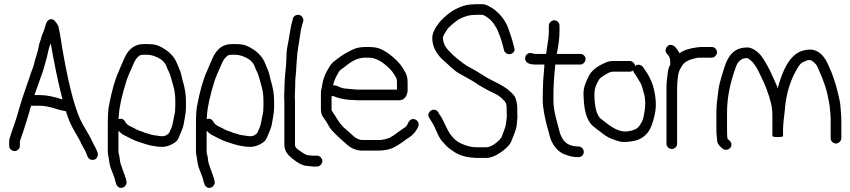

<svg xmlns="http://www.w3.org/2000/svg" viewBox="-20 -719 4070 919"><path d="M50 4C57 4 63 1 68 -4C73 -9 75 -14 75 -21V-42C75 -43 78 -52 83 -66C88 -80 94 -96 99 -114C103 -127 107 -139 110 -149C113 -159 117 -170 120 -182C123 -194 126 -205 129 -213H170C191 -213 217 -208 248 -198C264 -193 280 -189 295 -187C297 -182 301 -170 307 -153C313 -136 323 -114 339 -87C355 -60 365 -42 369 -31C383 -7 392 10 395 20L399 30C402 37 406 41 412 44C418 47 425 47 432 45C439 43 443 38 446 31C449 24 449 18 447 11L443 1C440 -7 435 -16 429 -27C423 -38 419 -47 415 -56C411 -65 397 -87 376 -124C344 -179 311 -297 280 -477C276 -498 274 -514 272 -527C270 -540 268 -552 266 -562C264 -572 262 -583 259 -595C255 -603 249 -611 242 -619C235 -627 227 -629 218 -626C209 -623 202 -614 198 -598C194 -582 189 -570 185 -560C181 -550 178 -543 177 -538C176 -533 175 -527 172 -521C169 -515 167 -506 165 -495C163 -484 160 -471 155 -455C150 -439 146 -427 144 -417C142 -407 139 -399 136 -391C133 -383 130 -375 128 -369C126 -363 119 -341 105 -302C91 -263 79 -225 68 -186C57 -147 45 -113 34 -82C27 -63 24 -50 24 -42V-21C24 -14 26 -9 31 -4C36 1 43 4 50 4ZM145 -264C151 -281 157 -299 164 -318C171 -337 177 -355 184 -374C187 -383 190 -394 193 -404C196 -414 200 -428 205 -447C206 -452 208 -461 211 -475C214 -489 218 -501 223 -511C238 -423 256 -334 279 -243C237 -257 201 -264 170 -264Z M547 -149C548 -152 548 -158 549 -169C551 -206 563 -262 586 -335C590 -347 602 -376 622 -420C628 -433 635 -442 642 -448C646 -454 655 -457 668 -457H683C704 -457 725 -450 747 -437C762 -428 773 -414 779 -396C781 -390 783 -385 787 -378C791 -371 794 -362 797 -352C800 -342 804 -326 810 -306C816 -286 819 -262 819 -237V-214C819 -196 818 -181 815 -169C814 -163 811 -153 809 -140C807 -127 804 -115 800 -106C796 -97 793 -91 791 -86C789 -81 784 -77 778 -73C772 -69 764 -67 757 -67C750 -67 743 -68 737 -69C731 -70 724 -71 716 -72C708 -73 699 -75 690 -79L675 -83C670 -85 664 -88 657 -90C650 -92 642 -95 634 -99L619 -107C614 -109 610 -111 605 -114C594 -118 585 -126 578 -138C571 -150 560 -153 547 -149ZM547 -93C557 -83 567 -75 576 -71C585 -67 591 -64 596 -61C615 -50 636 -42 659 -35L674 -30C679 -29 686 -27 692 -25C698 -23 704 -22 710 -21C716 -20 723 -19 729 -18C735 -17 745 -16 757 -16C773 -16 788 -21 804 -29C820 -37 830 -47 834 -57C838 -67 843 -78 848 -90C853 -102 858 -115 860 -129C862 -143 864 -154 866 -164C868 -174 870 -190 870 -212V-237C870 -269 864 -302 853 -338C851 -346 849 -355 847 -364C845 -373 841 -382 837 -392C833 -402 829 -410 827 -416C813 -451 784 -480 738 -500C725 -506 707 -508 683 -508H668C626 -508 596 -486 576 -442C565 -416 555 -395 548 -377C531 -340 515 -285 501 -211C498 -194 496 -166 496 -128V8C496 14 497 21 499 30C501 39 502 49 504 62C506 75 511 90 518 106C525 122 530 137 533 151L536 161C538 168 542 173 548 177C554 181 560 181 567 179C574 177 578 173 582 167C586 161 587 155 585 148L583 138C581 131 579 126 577 120C575 114 571 103 565 87C559 71 555 58 554 48C553 38 552 30 550 23C548 16 547 11 547 8Z M969 -149C970 -152 970 -158 971 -169C973 -206 985 -262 1008 -335C1012 -347 1024 -376 1044 -420C1050 -433 1057 -442 1064 -448C1068 -454 1077 -457 1090 -457H1105C1126 -457 1147 -450 1169 -437C1184 -428 1195 -414 1201 -396C1203 -390 1205 -385 1209 -378C1213 -371 1216 -362 1219 -352C1222 -342 1226 -326 1232 -306C1238 -286 1241 -262 1241 -237V-214C1241 -196 1240 -181 1237 -169C1236 -163 1233 -153 1231 -140C1229 -127 1226 -115 1222 -106C1218 -97 1215 -91 1213 -86C1211 -81 1206 -77 1200 -73C1194 -69 1186 -67 1179 -67C1172 -67 1165 -68 1159 -69C1153 -70 1146 -71 1138 -72C1130 -73 1121 -75 1112 -79L1097 -83C1092 -85 1086 -88 1079 -90C1072 -92 1064 -95 1056 -99L1041 -107C1036 -109 1032 -111 1027 -114C1016 -118 1007 -126 1000 -138C993 -150 982 -153 969 -149ZM969 -93C979 -83 989 -75 998 -71C1007 -67 1013 -64 1018 -61C1037 -50 1058 -42 1081 -35L1096 -30C1101 -29 1108 -27 1114 -25C1120 -23 1126 -22 1132 -21C1138 -20 1145 -19 1151 -18C1157 -17 1167 -16 1179 -16C1195 -16 1210 -21 1226 -29C1242 -37 1252 -47 1256 -57C1260 -67 1265 -78 1270 -90C1275 -102 1280 -115 1282 -129C1284 -143 1286 -154 1288 -164C1290 -174 1292 -190 1292 -212V-237C1292 -269 1286 -302 1275 -338C1273 -346 1271 -355 1269 -364C1267 -373 1263 -382 1259 -392C1255 -402 1251 -410 1249 -416C1235 -451 1206 -480 1160 -500C1147 -506 1129 -508 1105 -508H1090C1048 -508 1018 -486 998 -442C987 -416 977 -395 970 -377C953 -340 937 -285 923 -211C920 -194 918 -166 918 -128V8C918 14 919 21 921 30C923 39 924 49 926 62C928 75 933 90 940 106C947 122 952 137 955 151L958 161C960 168 964 173 970 177C976 181 982 181 989 179C996 177 1000 173 1004 167C1008 161 1009 155 1007 148L1005 138C1003 131 1001 126 999 120C997 114 993 103 987 87C981 71 977 58 976 48C975 38 974 30 972 23C970 16 969 11 969 8Z M1340 -254C1341 -244 1341 -235 1341 -226V-25C1341 -17 1343 -9 1346 0C1352 16 1368 33 1395 52C1416 67 1435 75 1450 75L1477 78H1498C1505 78 1510 75 1515 70C1520 65 1523 59 1523 52C1523 45 1520 39 1515 34C1510 29 1505 26 1498 26H1477C1474 26 1470 25 1466 25C1462 25 1458 24 1453 24C1448 24 1433 16 1411 0C1398 -8 1392 -16 1392 -25V-226C1392 -235 1392 -245 1391 -256L1393 -309C1393 -323 1393 -334 1394 -344C1395 -354 1396 -364 1397 -375C1398 -386 1398 -398 1399 -411C1400 -424 1401 -437 1402 -449C1403 -461 1404 -475 1407 -491C1410 -507 1413 -526 1416 -549C1419 -572 1423 -590 1427 -603L1431 -615C1433 -622 1432 -628 1429 -634C1426 -640 1421 -645 1414 -647C1407 -649 1400 -648 1394 -645C1388 -642 1384 -637 1382 -630L1379 -618C1375 -606 1372 -589 1368 -566C1364 -543 1361 -522 1357 -503C1353 -484 1351 -466 1351 -446C1351 -426 1349 -402 1346 -374C1343 -346 1342 -325 1342 -314Z M1679 -240C1685 -239 1691 -239 1698 -239H1890C1904 -239 1915 -245 1922 -256C1929 -267 1932 -280 1931 -294V-326C1931 -348 1926 -366 1915 -381L1906 -396C1894 -416 1872 -439 1838 -464C1830 -470 1819 -476 1805 -483C1791 -490 1771 -494 1746 -494H1727C1719 -494 1709 -493 1696 -491C1683 -489 1663 -480 1636 -465C1626 -459 1617 -454 1609 -448C1601 -442 1592 -435 1581 -427C1570 -419 1561 -407 1553 -393C1537 -368 1526 -340 1522 -312C1521 -306 1520 -299 1518 -292C1516 -285 1516 -277 1516 -267V-194C1516 -178 1521 -164 1532 -151C1535 -147 1539 -141 1544 -133C1549 -125 1553 -117 1557 -110C1568 -93 1594 -68 1633 -34C1657 -10 1684 2 1715 2H1786C1821 2 1849 -4 1870 -16C1887 -25 1901 -35 1912 -43C1923 -51 1931 -57 1937 -60C1958 -74 1972 -91 1981 -111C1984 -119 1985 -126 1982 -133C1979 -140 1974 -144 1968 -147C1953 -153 1941 -147 1932 -128C1930 -120 1924 -113 1915 -107C1906 -101 1898 -96 1893 -92C1888 -88 1881 -84 1875 -79C1869 -74 1861 -69 1851 -63C1841 -57 1825 -52 1802 -49H1715C1698 -49 1682 -57 1667 -72C1663 -76 1658 -80 1654 -84C1650 -88 1645 -91 1640 -96C1635 -101 1630 -105 1625 -109C1621 -114 1616 -119 1611 -125C1606 -131 1600 -139 1594 -149C1588 -159 1582 -169 1576 -177C1570 -185 1567 -191 1567 -194V-258L1575 -260C1576 -260 1576 -260 1576 -259C1606 -246 1641 -240 1679 -240ZM1574 -311C1578 -329 1586 -348 1598 -368C1601 -376 1607 -383 1616 -389C1625 -395 1631 -400 1635 -403C1667 -430 1698 -443 1727 -443H1746C1778 -443 1812 -424 1849 -386C1856 -379 1860 -373 1863 -368C1866 -363 1870 -358 1874 -351C1878 -344 1880 -336 1880 -326V-290H1698C1687 -290 1677 -291 1667 -292C1657 -293 1646 -294 1634 -295C1622 -296 1612 -299 1602 -304C1592 -309 1583 -311 1574 -311Z M2043 -190C2037 -186 2033 -181 2031 -174C2029 -167 2031 -160 2035 -154L2050 -130C2053 -125 2060 -112 2070 -89C2080 -66 2089 -50 2097 -42C2105 -34 2111 -26 2118 -19C2125 -12 2138 -2 2157 10C2185 28 2224 37 2272 37H2306C2334 37 2365 22 2399 -7C2414 -20 2423 -31 2427 -42C2431 -53 2436 -65 2442 -80C2448 -95 2452 -108 2453 -120C2454 -132 2455 -142 2456 -149C2457 -156 2457 -163 2456 -170V-202C2456 -213 2454 -229 2448 -248C2445 -258 2435 -270 2417 -285C2407 -296 2379 -313 2332 -336C2321 -341 2306 -350 2287 -362C2268 -374 2250 -385 2233 -394C2216 -403 2204 -410 2197 -416C2190 -422 2184 -426 2179 -430C2174 -434 2163 -442 2148 -456C2133 -470 2121 -483 2113 -495C2105 -507 2100 -523 2100 -540C2100 -545 2107 -558 2121 -579C2127 -588 2144 -603 2172 -624C2187 -633 2201 -638 2213 -642C2225 -646 2242 -648 2262 -648H2290C2291 -647 2293 -647 2296 -646C2316 -635 2332 -622 2343 -606C2354 -590 2361 -577 2365 -566C2366 -562 2370 -554 2374 -543C2378 -532 2382 -519 2386 -504C2390 -489 2392 -479 2394 -474C2396 -469 2401 -465 2407 -462C2413 -459 2419 -459 2426 -461C2433 -463 2438 -468 2441 -474C2444 -480 2443 -486 2441 -493L2435 -514C2433 -521 2431 -531 2427 -542C2423 -553 2420 -562 2418 -568C2406 -611 2381 -646 2344 -675C2320 -691 2302 -699 2291 -699H2262C2257 -699 2251 -699 2244 -698C2214 -698 2181 -688 2146 -667C2132 -659 2113 -643 2091 -621C2063 -589 2049 -561 2049 -537C2049 -496 2069 -458 2108 -425C2115 -419 2122 -413 2129 -406C2136 -399 2142 -394 2147 -390C2152 -386 2157 -382 2163 -377C2169 -372 2182 -365 2202 -354C2222 -343 2238 -334 2249 -327C2260 -320 2268 -314 2275 -310L2296 -298C2303 -294 2316 -286 2336 -277C2356 -268 2371 -259 2381 -249L2396 -234C2402 -228 2405 -217 2405 -202V-185C2405 -179 2406 -174 2406 -169C2406 -164 2406 -158 2405 -152C2404 -146 2403 -138 2402 -128C2401 -118 2398 -107 2393 -95C2388 -83 2385 -74 2383 -68C2381 -62 2376 -55 2371 -50C2347 -26 2325 -14 2306 -14H2261C2236 -14 2210 -21 2185 -33C2172 -39 2160 -48 2150 -59C2140 -70 2134 -78 2131 -83L2123 -97C2118 -106 2112 -119 2105 -134C2098 -149 2091 -162 2083 -172L2078 -181C2075 -187 2070 -191 2063 -193C2056 -195 2049 -194 2043 -190Z M2658 -567V-596C2658 -603 2656 -609 2651 -614C2646 -619 2640 -622 2633 -622C2626 -622 2620 -619 2615 -614C2610 -609 2607 -603 2607 -596V-567C2607 -551 2603 -516 2594 -461H2543C2538 -461 2532 -462 2526 -464C2520 -466 2514 -466 2508 -463C2502 -460 2497 -455 2495 -448C2493 -441 2493 -434 2496 -428C2502 -416 2518 -410 2543 -410H2586L2580 -334C2579 -307 2578 -284 2578 -265V-235C2578 -221 2580 -201 2585 -174C2590 -147 2595 -128 2598 -116C2601 -107 2605 -93 2610 -72C2615 -51 2624 -32 2637 -15C2650 2 2667 15 2688 22C2709 29 2726 33 2741 33H2748C2755 33 2762 31 2767 26C2772 21 2774 15 2774 8C2774 1 2772 -5 2767 -10C2762 -15 2755 -18 2748 -18H2741C2738 -18 2733 -19 2726 -20C2699 -25 2681 -38 2671 -58L2663 -74C2661 -78 2659 -86 2656 -98C2653 -110 2647 -130 2640 -159C2633 -188 2629 -213 2629 -235V-265C2629 -305 2632 -353 2638 -410H2757C2764 -410 2770 -413 2775 -418C2780 -423 2783 -429 2783 -436C2783 -443 2780 -449 2775 -454C2770 -459 2764 -461 2757 -461H2645C2654 -504 2658 -540 2658 -567Z M3020 -403C3019 -410 3016 -415 3011 -420C3006 -425 3001 -427 2994 -427H2914C2903 -427 2892 -425 2882 -421C2839 -403 2811 -381 2798 -355C2793 -344 2788 -334 2784 -324C2780 -314 2776 -302 2774 -288C2772 -274 2773 -255 2775 -230C2777 -205 2781 -181 2789 -160C2797 -139 2808 -124 2820 -114C2832 -104 2845 -95 2859 -84C2873 -73 2887 -63 2904 -56C2921 -49 2936 -44 2949 -41C2962 -38 2983 -39 3012 -44C3041 -49 3065 -64 3083 -88C3094 -103 3105 -130 3114 -171C3123 -212 3120 -258 3105 -310C3097 -335 3084 -362 3064 -389L3057 -399C3053 -404 3047 -408 3039 -409C3031 -410 3025 -408 3020 -403ZM3011 -382C3011 -377 3013 -372 3016 -369L3023 -359C3027 -353 3031 -347 3035 -340C3039 -333 3043 -326 3046 -321C3049 -316 3052 -308 3055 -298C3058 -288 3060 -278 3063 -269C3071 -239 3070 -200 3059 -154C3056 -141 3049 -129 3039 -115C3029 -101 3009 -93 2981 -90C2953 -87 2920 -100 2884 -129C2875 -136 2865 -144 2854 -152C2836 -169 2826 -206 2825 -265C2825 -281 2827 -298 2835 -315C2843 -332 2849 -342 2854 -346C2859 -350 2868 -356 2881 -364C2894 -372 2905 -376 2914 -376H2994C3000 -376 3006 -378 3011 -382Z M3196 -6C3203 -6 3209 -9 3214 -14C3219 -19 3221 -24 3221 -31V-298C3221 -313 3222 -331 3225 -352L3228 -369C3230 -379 3236 -391 3246 -406C3256 -421 3272 -431 3296 -437C3300 -438 3306 -439 3312 -441C3318 -443 3326 -443 3335 -443H3387C3394 -443 3399 -446 3404 -451C3409 -456 3412 -462 3412 -469C3412 -476 3409 -482 3404 -487C3399 -492 3394 -494 3387 -494H3335C3328 -494 3322 -493 3315 -492C3281 -488 3253 -479 3232 -464C3232 -467 3227 -475 3218 -487L3211 -495C3206 -500 3200 -503 3193 -504C3186 -505 3180 -503 3175 -498C3170 -493 3167 -488 3166 -481C3165 -474 3167 -467 3172 -462L3179 -454C3185 -446 3188 -436 3188 -422V-415C3188 -414 3188 -412 3189 -411C3183 -401 3179 -390 3177 -376L3175 -359C3174 -354 3173 -346 3172 -336C3171 -326 3170 -313 3170 -298V-31C3170 -24 3172 -19 3177 -14C3182 -9 3189 -6 3196 -6Z M3702 -296C3702 -300 3695 -318 3680 -349C3660 -395 3640 -431 3620 -456C3600 -478 3579 -490 3559 -492C3531 -492 3507 -485 3489 -469C3471 -453 3456 -427 3445 -390C3442 -381 3438 -366 3432 -347C3426 -328 3421 -307 3418 -283C3415 -259 3413 -239 3411 -224C3410 -209 3409 -195 3409 -183V-90C3409 -82 3410 -74 3411 -65C3412 -56 3412 -49 3413 -42C3414 -35 3419 -26 3429 -16L3437 -9C3442 -4 3449 -2 3456 -2C3463 -2 3469 -5 3474 -10C3479 -15 3481 -21 3481 -28C3481 -35 3477 -41 3472 -46L3464 -53C3461 -56 3460 -68 3460 -90V-183C3460 -249 3474 -321 3502 -398C3512 -427 3530 -441 3556 -441L3559 -440L3571 -432C3585 -421 3599 -402 3612 -375C3631 -337 3643 -310 3649 -293C3655 -276 3659 -263 3662 -256C3664 -249 3667 -237 3671 -222C3675 -207 3677 -185 3677 -158V-68C3677 -65 3686 -63 3703 -63C3720 -63 3728 -65 3728 -68V-95C3728 -119 3731 -150 3736 -187C3742 -273 3765 -345 3805 -405C3811 -414 3819 -420 3829 -424C3841 -430 3851 -433 3859 -431C3867 -429 3877 -421 3888 -408C3892 -400 3901 -382 3913 -352C3925 -322 3935 -293 3941 -265C3947 -237 3950 -219 3951 -212C3952 -205 3952 -198 3953 -191C3954 -184 3955 -176 3955 -167C3956 -158 3956 -150 3956 -142V-58C3956 -51 3958 -45 3963 -40C3968 -35 3974 -32 3981 -32C3988 -32 3994 -35 3999 -40C4004 -45 4007 -51 4007 -58V-142C4007 -155 4006 -173 4004 -195C4003 -202 4003 -211 4002 -219C4001 -227 3999 -241 3994 -260C3982 -314 3966 -363 3945 -407C3927 -449 3903 -473 3873 -480C3861 -483 3846 -482 3828 -478C3778 -467 3739 -417 3711 -326C3708 -315 3705 -305 3702 -296Z"/></svg>

Font: AppleStorm
Style: Rg
Weight: 400
Foundry: Cannot Into Space Fonts
Version: Version 1.01